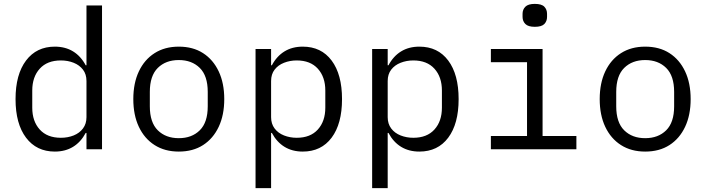

<svg xmlns="http://www.w3.org/2000/svg" viewBox="-20 -768 3640 988"><path d="M425 -84H421Q396 -37 356 -12.5Q316 12 262 12Q168 12 114 -59.5Q60 -131 60 -258Q60 -385 114 -456.5Q168 -528 262 -528Q316 -528 356 -503.5Q396 -479 421 -432H425V-740H505V0H425ZM293 -59Q329 -59 359 -71Q389 -83 407 -107Q425 -131 425 -165V-351Q425 -386 407 -409.5Q389 -433 359 -445Q329 -457 293 -457Q223 -457 184.5 -414.5Q146 -372 146 -302V-214Q146 -144 184.5 -101.5Q223 -59 293 -59Z M900 12Q828 12 775.5 -21.5Q723 -55 694.5 -115.5Q666 -176 666 -258Q666 -340 694.5 -400.5Q723 -461 775.5 -494.5Q828 -528 900 -528Q973 -528 1025 -494.5Q1077 -461 1105.5 -400.5Q1134 -340 1134 -258Q1134 -176 1105.5 -115.5Q1077 -55 1025 -21.5Q973 12 900 12ZM900 -57Q967 -57 1008 -97.5Q1049 -138 1049 -221V-295Q1049 -378 1008 -418.5Q967 -459 900 -459Q833 -459 792 -418.5Q751 -378 751 -295V-221Q751 -138 792 -97.5Q833 -57 900 -57Z M1295 -516H1375V-432H1379Q1404 -479 1444 -503.5Q1484 -528 1538 -528Q1633 -528 1686.5 -456.5Q1740 -385 1740 -258Q1740 -131 1686.5 -59.5Q1633 12 1538 12Q1484 12 1444 -12.5Q1404 -37 1379 -84H1375V200H1295ZM1507 -59Q1577 -59 1615.5 -101.5Q1654 -144 1654 -214V-302Q1654 -372 1615.5 -414.5Q1577 -457 1507 -457Q1472 -457 1441.5 -445Q1411 -433 1393 -409.5Q1375 -386 1375 -351V-165Q1375 -131 1393 -107Q1411 -83 1441.5 -71Q1472 -59 1507 -59Z M1895 -516H1975V-432H1979Q2004 -479 2044 -503.5Q2084 -528 2138 -528Q2233 -528 2286.5 -456.5Q2340 -385 2340 -258Q2340 -131 2286.5 -59.5Q2233 12 2138 12Q2084 12 2044 -12.5Q2004 -37 1979 -84H1975V200H1895ZM2107 -59Q2177 -59 2215.5 -101.5Q2254 -144 2254 -214V-302Q2254 -372 2215.5 -414.5Q2177 -457 2107 -457Q2072 -457 2041.5 -445Q2011 -433 1993 -409.5Q1975 -386 1975 -351V-165Q1975 -131 1993 -107Q2011 -83 2041.5 -71Q2072 -59 2107 -59Z M2732 -630Q2698 -630 2683.5 -644.5Q2669 -659 2669 -681V-697Q2669 -719 2683.5 -733.5Q2698 -748 2732 -748Q2767 -748 2781 -733.5Q2795 -719 2795 -697V-681Q2795 -659 2781 -644.5Q2767 -630 2732 -630ZM2506 -68H2692V-448H2506V-516H2772V-68H2946V0H2506Z M3300 12Q3228 12 3175.5 -21.5Q3123 -55 3094.5 -115.5Q3066 -176 3066 -258Q3066 -340 3094.5 -400.5Q3123 -461 3175.5 -494.5Q3228 -528 3300 -528Q3373 -528 3425 -494.5Q3477 -461 3505.5 -400.5Q3534 -340 3534 -258Q3534 -176 3505.5 -115.5Q3477 -55 3425 -21.5Q3373 12 3300 12ZM3300 -57Q3367 -57 3408 -97.5Q3449 -138 3449 -221V-295Q3449 -378 3408 -418.5Q3367 -459 3300 -459Q3233 -459 3192 -418.5Q3151 -378 3151 -295V-221Q3151 -138 3192 -97.5Q3233 -57 3300 -57Z"/></svg>

Font: Lilex
Style: Regular
Weight: 400
Monospace: yes
Designer: Mike Abbink, Paul van der Laan, Pieter van Rosmalen, Mikhael Khrustik
Foundry: Mikhael Khrustik
Version: Version 2.510